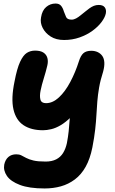

<svg xmlns="http://www.w3.org/2000/svg" viewBox="-20 -804 651 1085"><path d="M232 261Q145 261 92.5 241Q40 221 19 190Q-2 159 4 126Q10 98 27.5 83Q45 68 72 68Q89 68 100.5 74Q112 80 128 88.5Q144 97 169 103Q194 109 238 109Q273 109 297.5 96.5Q322 84 336.5 60.5Q351 37 358 5Q365 -32 368 -61.5Q371 -91 373 -119.5Q375 -148 378.5 -180Q382 -212 390 -252L441 -218Q411 -172 381 -142.5Q351 -113 323 -96.5Q295 -80 269.5 -74Q244 -68 223 -68Q156 -68 113 -96.5Q70 -125 56 -186Q42 -247 62 -343Q76 -417 93.5 -454.5Q111 -492 131.5 -505Q152 -518 178 -518Q209 -518 226 -506.5Q243 -495 248 -475.5Q253 -456 247 -432Q239 -398 227.5 -361.5Q216 -325 209.5 -293Q203 -261 208.5 -241Q214 -221 240 -221Q278 -221 313 -253.5Q348 -286 377 -340.5Q406 -395 426 -458Q436 -490 451.5 -503.5Q467 -517 496 -517Q516 -517 532 -509.5Q548 -502 558 -488Q568 -474 569.5 -452Q571 -430 563 -400Q547 -350 540 -309Q533 -268 530 -231Q527 -194 525 -156Q523 -118 518 -73Q513 -28 502 29Q489 94 464 138.5Q439 183 403 210Q367 237 324 249Q281 261 232 261ZM342 -578Q297 -578 266.5 -597.5Q236 -617 221 -646.5Q206 -676 212 -706Q218 -745 241 -764.5Q264 -784 294 -784Q314 -784 324.5 -772Q335 -760 341 -739Q347 -723 353.5 -708Q360 -693 385 -693Q397 -693 410 -700Q423 -707 435.5 -717.5Q448 -728 461 -738Q473 -748 485.5 -757Q498 -766 510.5 -771Q523 -776 538 -776Q562 -776 572 -762.5Q582 -749 578 -728Q573 -705 553.5 -679Q534 -653 502.5 -630Q471 -607 430 -592.5Q389 -578 342 -578Z"/></svg>

Font: Shantell Sans
Style: Bold Italic
Weight: 700
Italic angle: -11°
Designer: Stephen Nixon, Anya Danilova, Shantell Martin
Foundry: Arrow Type
Version: Version 1.011;[c5ecc13dd]